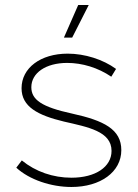

<svg xmlns="http://www.w3.org/2000/svg" viewBox="-20 -740 550 766"><path d="M268 -590 334 -720H292L235 -590ZM265 6C381 6 464 -54 464 -141C464 -224 395 -259 267 -287C147 -313 105 -342 105 -392C105 -449 163 -489 248 -489C308 -489 371 -470 424 -434L443 -465C391 -503 318 -526 250 -526C142 -526 66 -469 66 -388C66 -314 131 -280 235 -255C331 -233 425 -216 425 -138C425 -74 361 -31 265 -31C192 -31 122 -55 67 -100L45 -71C97 -23 184 6 265 6Z"/></svg>

Font: Fixel Display ExtraLight
Style: Regular
Weight: 200
Designer: AlfaBravo + MacPaw
Foundry: Kyrylo Tkachov, Marchela Mozhyna, Serhii Makarenko, Maria Weinstein, Zakhar Kryvoshyya
Version: Version 1.211